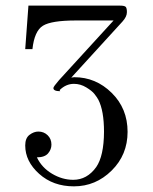

<svg xmlns="http://www.w3.org/2000/svg" viewBox="-20 -450 540 676"><path d="M68.8 62Q68.8 36.1 84 24.7Q99.1 13.2 115.2 13.2Q134.3 13.2 147.7 26.1Q161.1 39.1 161.1 59.1Q161.1 76.2 149.2 90.1Q137.2 104 109.9 104Q127 140.1 163.1 161.6Q199.2 183.1 237.8 183.1Q286.6 183.1 318.8 138.2Q345.7 99.1 346.2 14.2Q346.2 -60.1 326.2 -99.1Q321.3 -107.9 312.7 -118.9Q304.2 -129.9 283.7 -142.3Q263.2 -154.8 240.2 -154.8Q212.4 -154.8 189.9 -132.8L191.9 -128.9Q168 -128.9 168 -140.1Q168 -145 188 -168L379.9 -377.9H247.1Q161.1 -377.9 131.1 -359.4Q101.1 -340.8 94.2 -276.9H68.8L80.1 -430.2H402.8Q418.9 -430.2 422.9 -425.5Q426.8 -420.9 426.8 -407.2Q426.8 -391.1 411.1 -374L231 -176.8Q231.9 -176.8 236.1 -177.5Q240.2 -178.2 241.2 -178.2Q317.4 -178.2 373.3 -123Q429.2 -67.9 429.2 14.2Q429.2 95.2 373 150.6Q316.9 206.1 240.2 206.1Q167 206.1 117.9 162.1Q68.8 118.2 68.8 62Z"/></svg>

Font: CMU Serif Upright Italic
Style: UprightItalic
Weight: 500
Version: Version 0.7.0